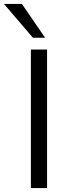

<svg xmlns="http://www.w3.org/2000/svg" viewBox="-70 -957 346 977"><path d="M87.1 0V-705H169.5V0ZM97.5 -765 -49.7 -936.9H41.5L159.5 -765Z"/></svg>

Font: Nunito Sans 12pt ExtraLight
Style: Regular
Weight: 200
Designer: Vernon Adams
Foundry: Vernon Adams
Version: Version 3.101;gftools[0.9.27]